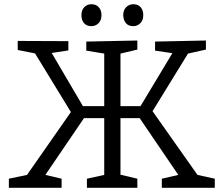

<svg xmlns="http://www.w3.org/2000/svg" viewBox="-20 -890 1059 910"><path d="M22 0V-43L108 -61L316 -359L146 -637L64 -653V-696L304 -695V-651L225 -639L373 -387H474V-636L389 -650V-693L631 -698V-655L551 -636V-387H646L797 -638L715 -650V-693L956 -698V-655L871 -636L703 -363L916 -61L998 -43V0H747V-43L825 -61L642 -330H551V-62L631 -43V0H392V-43L474 -61V-330H378L195 -61L272 -43V0ZM612 -766Q589 -766 577 -780Q565 -794 564 -818Q564 -842 578 -856Q592 -870 612 -870Q634 -870 646.5 -856Q659 -842 659 -818Q659 -794 645 -780Q631 -766 612 -766ZM413 -766Q391 -766 378.5 -780Q366 -794 366 -818Q366 -842 379.5 -856Q393 -870 413 -870Q435 -870 448 -856Q461 -842 461 -818Q461 -794 447 -780Q433 -766 413 -766Z"/></svg>

Font: Bitter
Style: Regular
Weight: 400
Designer: Sol Matas, and Bitter project Authors
Foundry: Sol Matas
Version: Version 2.001